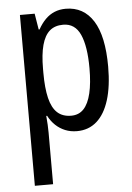

<svg xmlns="http://www.w3.org/2000/svg" viewBox="-55 -588 599 870"><g transform="rotate(-5 244.5 -153.5)"><path d="M277 -547Q358 -547 402 -477.5Q446 -408 446 -269Q446 -180 426.5 -117.5Q407 -55 370 -22.5Q333 10 280 10Q251 10 226.5 0Q202 -10 183 -28Q164 -46 151 -71H147Q149 -51 150 -30.5Q151 -10 151 6V240H68V-537H135L147 -464H151Q166 -491 184.5 -509.5Q203 -528 226 -537.5Q249 -547 277 -547ZM259 -476Q221 -476 197.5 -455.5Q174 -435 162.5 -392.5Q151 -350 151 -285V-266Q151 -197 162 -151.5Q173 -106 197 -84Q221 -62 260 -62Q295 -62 317 -85.5Q339 -109 350 -155.5Q361 -202 361 -269Q361 -369 337 -422.5Q313 -476 259 -476Z"/></g></svg>

Font: Noto Sans Display Condensed
Style: Regular
Weight: 400
Width: 3
Designer: Monotype Design Team
Foundry: Monotype Imaging Inc.
Version: Version 2.003